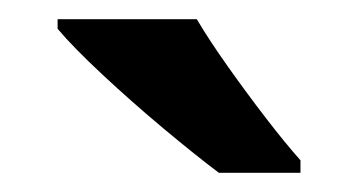

<svg xmlns="http://www.w3.org/2000/svg" viewBox="-20 -786 373 200"><path d="M185 -766Q198 -744 217.5 -716.5Q237 -689 257 -663Q277 -637 293 -619V-606H208Q184 -624 150.5 -652Q117 -680 86.5 -708.5Q56 -737 40 -756V-766Z"/></svg>

Font: Noto Sans Lao UI SemBd
Style: Regular
Weight: 600
Designer: Monotype Design Team
Foundry: Monotype Imaging Inc.
Version: Version 2.000; ttfautohint (v1.8.4.7-5d5b)